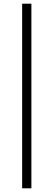

<svg xmlns="http://www.w3.org/2000/svg" viewBox="-20 -770 290 1040"><path d="M100 250V-750H150V250Z"/></svg>

Font: Spectral
Style: Regular
Weight: 400
Designer: Jean-Baptiste Levee
Foundry: Production Type
Version: Version 1.002